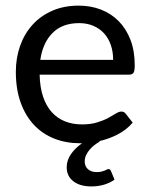

<svg xmlns="http://www.w3.org/2000/svg" viewBox="-20 -505 538 686"><path d="M367.2 99.1Q373.5 99.1 376 105L389.2 136.7Q375 147.5 353.3 154.3Q331.5 161.1 307.1 161.1Q265.6 161.1 241.9 142.6Q218.3 124 218.3 92.8Q218.3 67.9 233.4 45.9Q248.5 23.9 273.4 6.8H265.6Q215.8 6.8 173.8 -9.8Q131.8 -26.4 101.3 -58.8Q70.8 -91.3 53.7 -138.9Q36.6 -186.5 36.6 -248.5Q36.6 -298.3 52 -341.6Q67.4 -384.8 96.4 -416.7Q125.5 -448.7 167.2 -466.8Q209 -484.9 261.2 -484.9Q304.2 -484.9 340.8 -470.7Q377.4 -456.5 404.3 -429.2Q431.2 -401.9 446.3 -362.3Q461.4 -322.8 461.4 -271.5Q461.4 -251.5 457 -244.9Q452.6 -238.3 440.9 -238.3H121.6Q122.6 -193.4 133.8 -159.9Q145 -126.5 164.8 -104.5Q184.6 -82.5 211.9 -71.5Q239.3 -60.5 272.9 -60.5Q304.2 -60.5 327.1 -67.6Q350.1 -74.7 366.5 -83.5Q382.8 -92.3 394 -99.4Q405.3 -106.4 413.6 -106.4Q418.9 -106.4 422.9 -104.2Q426.8 -102.1 429.7 -98.1L454.1 -66.9Q432.1 -41 400.4 -24.7Q368.7 -8.3 333.5 -0.5L337.4 0Q328.1 5.4 318.6 12.5Q309.1 19.5 301 28.8Q293 38.1 287.8 48.8Q282.7 59.6 282.7 71.8Q282.7 89.4 294.4 99.6Q306.2 109.9 324.7 109.9Q335.4 109.9 342.3 108.2Q349.1 106.4 354 104.5Q358.9 102.5 361.8 100.8Q364.7 99.1 367.2 99.1ZM262.7 -422.4Q202.6 -422.4 167.7 -387.2Q132.8 -352.1 124 -291H384.3Q384.3 -319.8 376 -344Q367.7 -368.2 352.1 -385.5Q336.4 -402.8 313.7 -412.6Q291 -422.4 262.7 -422.4Z"/></svg>

Font: Carlito
Style: Regular
Weight: 400
Designer: Lukasz Dziedzic
Foundry: tyPoland Lukasz Dziedzic
Version: Version 1.104